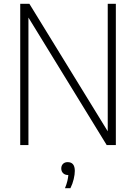

<svg xmlns="http://www.w3.org/2000/svg" viewBox="-20 -760 714 1006"><path d="M86 0V-740H134L544.5 -72V-740H587V0H539L129 -668V0ZM320.5 226Q329 205 333 188.2Q337 171.5 338 157H336.5Q320.5 157 310.8 147.5Q301 138 301 122.5Q301 108 310 98.8Q319 89.5 334.5 89.5Q372 89.5 372 135.5Q372 154 366.2 178.5Q360.5 203 349 226Z"/></svg>

Font: Encode Sans SemiCondensed SemiCondensed ExtraLight
Style: Regular
Weight: 200
Width: 4
Designer: Multiple Designers
Foundry: Impallari Type
Version: Version 3.000; ttfautohint (v1.8.3) -l 8 -r 50 -G 200 -x 14 